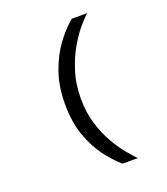

<svg xmlns="http://www.w3.org/2000/svg" viewBox="-151 -818 918 1053"><g transform="rotate(-20 308.0 -291.0)"><path d="M381 130Q335 90 292.8 32.5Q250.5 -25 223.5 -103Q196.5 -181 196.5 -283.5Q196.5 -386 225 -467.8Q253.5 -549.5 298.2 -610.8Q343 -672 392 -712H482Q461.5 -695 429 -656.8Q396.5 -618.5 364.5 -562.8Q332.5 -507 310.5 -436.5Q288.5 -366 288.5 -283.5Q288.5 -201 309.8 -132.5Q331 -64 362 -11.5Q393 41 423.2 76.8Q453.5 112.5 471 130Z"/></g></svg>

Font: Overpass Mono Light Medium
Style: Regular
Weight: 500
Monospace: yes
Version: Version 4.000